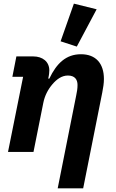

<svg xmlns="http://www.w3.org/2000/svg" viewBox="-20 -835 636 1055"><path d="M511 -784 386 -815 313 -608 402 -579ZM164 0 218 -270C226 -310 244 -344 268 -372C291 -399 319 -420 353 -420C391 -420 406 -398 406 -368C406 -348 403 -331 399 -312L297 200H437L542 -327C547 -354 551 -376 551 -401C551 -487 506 -537 425 -537C343 -537 291 -487 251 -403H245L248 -418C249 -423 251 -437 251 -448C251 -497 213 -525 163 -525H70L48 -413H107L24 0Z"/></svg>

Font: Braiins Sans
Style: Bold Italic
Weight: 700
Italic angle: -11.31°
Designer: Mike Abbink, Paul van der Laan, Pieter van Rosmalen, Jiri Chlebus, Lubos Buracinsky
Foundry: Bold Monday, Sudetype
Version: Version 1.000;hotconv 1.0.109;makeotfexe 2.5.65596